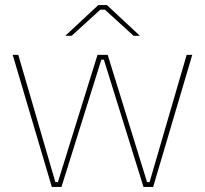

<svg xmlns="http://www.w3.org/2000/svg" viewBox="-20 -736 807 756"><path d="M531 -595 401 -716H367L237 -595H262L375 -698H393L506 -595ZM184 0H222L379 -501H389L545 0H583L737 -520H715L569 -19H559L404 -520H364L208 -19H198L52 -520H30Z"/></svg>

Font: Fixel Text Thin
Style: Regular
Weight: 100
Width: 4
Designer: AlfaBravo + MacPaw
Foundry: Kyrylo Tkachov, Marchela Mozhyna, Serhii Makarenko, Maria Weinstein, Zakhar Kryvoshyya
Version: Version 1.211